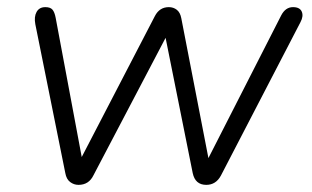

<svg xmlns="http://www.w3.org/2000/svg" viewBox="-20 -512 875 538"><path d="M200 6Q187 6 176.5 -2Q166 -10 163 -27L79 -444Q75 -465 82.5 -478.5Q90 -492 107 -492Q121 -492 127 -485Q133 -478 136 -462L209 -72L414 -467Q427 -492 453 -492Q466 -492 475.5 -484.5Q485 -477 488 -461L564 -69L768 -469Q780 -492 801 -492Q820 -492 825.5 -479.5Q831 -467 822 -450L599 -20Q585 6 558 6Q527 6 520 -27L444 -406L242 -21Q229 6 200 6Z"/></svg>

Font: Nunito Light
Style: Italic
Weight: 300
Italic angle: -9°
Designer: Vernon Adams
Foundry: Vernon Adams
Version: Version 3.601; ttfautohint (v1.8.2.53-6de2)